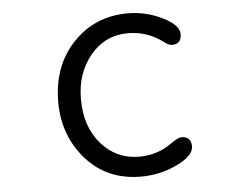

<svg xmlns="http://www.w3.org/2000/svg" viewBox="-52 -786 1104 871"><g transform="rotate(-5 500.0 -350.5)"><path d="M552.7 -631.8Q449.2 -631.8 381.8 -551.3Q314.5 -470.7 314.5 -351.6Q314.5 -226.6 383.3 -147.9Q452.1 -69.3 555.7 -69.3Q638.7 -69.3 704.1 -116.2Q738.3 -140.6 752.9 -140.6Q797.9 -140.6 797.9 -94.7Q797.9 -52.7 720.7 -15.6Q643.6 21.5 556.6 21.5Q401.4 21.5 306.2 -86.9Q210.9 -195.3 210.9 -347.7Q210.9 -511.7 310.1 -616.7Q409.2 -721.7 559.6 -721.7Q641.6 -721.7 716.3 -685.1Q791 -648.4 791 -607.4Q791 -561.5 747.1 -561.5Q734.4 -561.5 711.9 -578.1Q640.6 -631.8 552.7 -631.8Z"/></g></svg>

Font: YuPearl-Regular
Style: Regular
Weight: 400
Designer: Max Yao
Foundry: Max-Everyday
Version: Version 1.011; ttfautohint (v1.8.3)